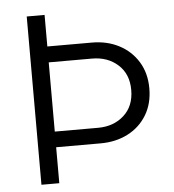

<svg xmlns="http://www.w3.org/2000/svg" viewBox="-50 -735 709 782"><g transform="rotate(-5 304.0 -344.0)"><path d="M88 0V-688H161V-559H343Q405 -559 454 -533.5Q503 -508 531.5 -461.5Q560 -415 560 -353Q560 -290 531.5 -243.5Q503 -197 454 -172Q405 -147 343 -147H161V0ZM338 -494H161V-211H338Q402 -211 444 -249Q486 -287 486 -353Q486 -418 444 -456Q402 -494 338 -494Z"/></g></svg>

Font: Outfit Light
Style: Regular
Weight: 300
Designer: Rodrigo Fuenzalida
Foundry: fragTYPE
Version: Version 1.100; ttfautohint (v1.8.4.7-5d5b)